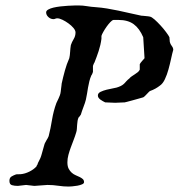

<svg xmlns="http://www.w3.org/2000/svg" viewBox="-20 -685 656 705"><path d="M106 -2.4 75.7 -5.9 45.4 -2.4Q33.2 -2.4 23.9 -5.1Q14.6 -7.8 14.6 -21Q14.6 -32.2 22.2 -36.9Q29.8 -41.5 39.6 -44.9L56.2 -45.4Q71.8 -46.9 87.6 -54.7Q103.5 -62.5 113.8 -73.7Q114.3 -74.7 114.7 -76.2Q115.2 -78.1 117.2 -80.1Q117.7 -82.5 118.7 -84.5Q119.1 -85.9 119.6 -87.4Q120.1 -88.9 120.6 -88.9Q129.4 -104.5 133.1 -119.1Q136.7 -133.8 142.6 -152.8Q143.6 -157.2 146 -161.4Q148.4 -165.5 150.9 -170.4Q152.8 -173.8 155 -177.2Q157.2 -180.7 158.7 -185.1Q166 -213.9 171.1 -245.6Q176.3 -277.3 187 -306.6Q187.5 -307.6 189.9 -312.7Q192.4 -317.9 195.1 -323.7Q197.8 -329.6 199.7 -334.7Q201.7 -339.8 201.7 -341.3Q202.1 -342.8 202.9 -348.1Q203.6 -353.5 204.3 -359.9Q205.1 -366.2 205.8 -371.6Q206.5 -377 206.5 -378.4Q211.9 -402.8 218.3 -426Q224.6 -449.2 234.4 -471.2Q236.8 -481.4 237.5 -494.9Q238.3 -508.3 240.2 -519.5Q243.7 -530.3 250.5 -541.5Q257.3 -552.7 257.3 -565.9Q257.3 -573.2 249.8 -582.3Q242.2 -591.3 231.4 -599.1Q220.7 -606.9 209.5 -612.3Q198.2 -617.7 190.4 -617.7Q186 -617.7 182.9 -616.2Q179.7 -614.7 176.3 -614.7Q166 -614.7 157.7 -622.3Q149.4 -629.9 149.4 -639.6Q149.4 -645.5 157 -649.9Q164.6 -654.3 176 -657Q187.5 -659.7 201.7 -661.4Q215.8 -663.1 229 -663.8Q242.2 -664.6 252.9 -664.8Q263.7 -665 268.1 -665Q283.7 -665 299.1 -662.4Q314.5 -659.7 331.5 -658.7Q352.5 -657.2 373 -653.8Q393.6 -650.4 414.6 -646Q435.5 -641.6 456.5 -636.7Q477.5 -631.8 499 -627.4Q500.5 -627.4 505.1 -627Q509.8 -626.5 515.1 -626Q520.5 -625.5 524.9 -625Q529.3 -624.5 530.3 -624Q536.6 -623 547.4 -613.5Q558.1 -604 569.3 -591.8Q580.6 -579.6 589.8 -567.1Q599.1 -554.7 602.1 -548.3L603.5 -531.2Q605.5 -522.9 610.8 -516.1Q616.2 -509.3 616.2 -502Q612.3 -488.8 608.2 -469.2Q604 -449.7 598.6 -430.2Q593.3 -410.6 585.4 -394Q577.6 -377.4 566.4 -370.1Q559.6 -364.7 550.5 -359.6Q541.5 -354.5 530.3 -350.6Q529.3 -350.1 526.4 -347.2Q523.4 -344.2 519.8 -340.3Q516.1 -336.4 512.5 -332.8Q508.8 -329.1 505.9 -327.6Q499 -325.7 488 -322.5Q477.1 -319.3 466.1 -316.4Q455.1 -313.5 447 -311.3Q439 -309.1 438 -309.1L402.8 -307.6L366.2 -309.1Q362.3 -311 357.4 -313.7Q352.5 -316.4 348.6 -319.3Q344.7 -322.3 342 -325.9Q339.4 -329.6 339.4 -334.5Q339.4 -342.8 349.1 -347.7Q358.9 -352.5 371.8 -355.7Q384.8 -358.9 397.2 -361.1Q409.7 -363.3 415 -365.7Q424.3 -369.1 429.2 -372.6Q434.1 -376 437.5 -379.6Q440.9 -383.3 444.6 -387.5Q448.2 -391.6 455.1 -397Q458.5 -401.4 464.1 -405Q469.7 -408.7 475.3 -412.4Q481 -416 485.8 -419.9Q490.7 -423.8 493.2 -429.2V-449.2Q494.1 -451.2 496.1 -454.1Q498 -456.5 501.5 -460.7Q504.9 -464.8 510.7 -471.2L505.9 -548.3Q492.2 -580.6 470.9 -596.2Q449.7 -611.8 414.6 -611.8H396.5Q391.6 -610.8 384.8 -603.5Q377.9 -596.2 371.3 -586.9Q364.7 -577.6 359.4 -568.1Q354 -558.6 352.5 -553.2V-542.5Q349.6 -520 342.3 -497.8Q335 -475.6 326.7 -455.1Q325.7 -454.6 323.5 -449Q321.3 -443.4 321.3 -442.9V-420.9Q321.3 -419.4 318.8 -414.1Q316.4 -408.7 315.4 -408.2Q310.5 -397 307.9 -385.7Q305.2 -374.5 303.2 -363.3Q301.3 -352.1 299.6 -341.1Q297.9 -330.1 295.4 -319.3Q294.4 -314.5 292 -307.4Q289.6 -300.3 286.6 -292.5Q283.7 -284.7 281 -277.1Q278.3 -269.5 276.9 -264.2Q275.9 -263.2 273.2 -259Q270.5 -254.9 269 -254.4Q266.1 -249 264.9 -241.7Q263.7 -234.4 263.2 -226.6Q262.7 -218.8 262.2 -211.4Q261.7 -204.1 259.8 -198.7Q255.9 -185.5 250.5 -171.6Q245.1 -157.7 240 -143.8Q234.9 -129.9 231.2 -116.2Q227.5 -102.5 227.5 -88.9Q227.5 -74.2 232.2 -65.4Q236.8 -56.6 243.4 -50.8Q250 -44.9 258.1 -41.5Q266.1 -38.1 272.7 -34.9Q279.3 -31.7 283.9 -27.6Q288.6 -23.4 288.6 -16.1Q288.6 -11.2 281.2 -8.1Q273.9 -4.9 264.2 -3.2Q254.4 -1.5 245.1 -0.7Q235.8 0 231.9 0Q213.4 0 194.1 -2.9Q174.8 -5.9 154.3 -5.9Z"/></svg>

Font: IM FELL English
Style: Italic
Weight: 400
Italic angle: -18°
Designer: Igino Marini
Foundry: Igino Marini
Version: 3.00